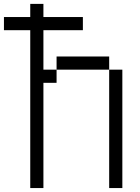

<svg xmlns="http://www.w3.org/2000/svg" viewBox="-20 -953 707 973"><path d="M533.3 0V-600H600V0ZM533.3 -666.7V-600H266.7V-666.7ZM0 -800V-866.7H133.3V-933.3H200V-866.7H400V-800H200V-600H266.7V-533.3H200V0H133.3V-800Z"/></svg>

Font: Galmuri14 Regular
Style: Regular
Weight: 400
Designer: Lee Minseo (quiple)
Version: Version 2.399;hotconv 1.1.1;makeotfexe 2.6.0 DEVELOPMENT